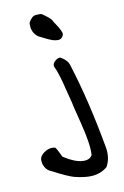

<svg xmlns="http://www.w3.org/2000/svg" viewBox="-229 -645 698 1083"><g transform="rotate(-15 120.5 -103.5)"><path d="M175 -415Q154 -417 118.5 -439Q83 -461 79 -463Q41 -495 51 -550Q73 -583 95 -583Q126 -583 130 -579Q136 -574 146.5 -565Q157 -556 162.5 -550.5Q168 -545 174.5 -536.5Q181 -528 183 -519Q186 -514 192.5 -502Q199 -490 202.5 -483Q206 -476 210 -465.5Q214 -455 216 -446Q216 -430 203.5 -420.5Q191 -411 175 -415ZM171 376Q130 376 69 355Q32 341 -47 290Q-69 280 -79.5 256.5Q-90 233 -85 208Q-79 190 -57 177Q-35 164 -13 164Q1 164 10 170Q16 179 24.5 202Q33 225 34 227Q103 282 153 282Q184 282 196 260Q205 200 185 76.5Q165 -47 164 -62Q160 -82 153 -128.5Q146 -175 138.5 -211.5Q131 -248 120 -277Q119 -292 135 -304.5Q151 -317 166 -316Q208 -289 212 -253Q260 -38 285 241Q290 305 259 349Q221 376 171 376Z"/></g></svg>

Font: Excalifont
Style: Regular
Weight: 400
Designer: Your Own Font Foundry (Virgil); Ján Filípek / DizajnDesign (Excalifont, modifications)
Foundry: Your Own Font Foundry (Virgil); Ján Filípek / DizajnDesign (Excalifont, modifications)
Version: Version 1.000;Glyphs 3.2 (3227)